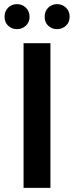

<svg xmlns="http://www.w3.org/2000/svg" viewBox="-20 -909 359 929"><path d="M94 0V-700H224V0ZM256 -768Q231 -768 213.5 -784.5Q196 -801 196 -828Q196 -855 213.5 -872Q231 -889 256 -889Q281 -889 299 -872Q317 -855 317 -828Q317 -801 299 -784.5Q281 -768 256 -768ZM62 -768Q37 -768 19.5 -784.5Q2 -801 2 -828Q2 -855 19.5 -872Q37 -889 62 -889Q87 -889 105 -872Q123 -855 123 -828Q123 -801 105 -784.5Q87 -768 62 -768Z"/></svg>

Font: MOST Montserrat SemiBold
Style: Regular
Weight: 600
Designer: Julieta Ulanovsky
Foundry: Julieta Ulanovsky
Version: Version 8.000;March 11, 2024;FontCreator 15.0.0.2926 64-bit